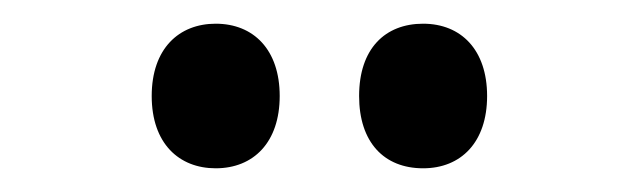

<svg xmlns="http://www.w3.org/2000/svg" viewBox="-20 -757 540 162"><path d="M108 -676C108 -636 131 -615 162 -615C194 -615 216 -637 216 -676C216 -715 194 -737 162 -737C131 -737 108 -716 108 -676ZM283 -676C283 -637 304 -615 337 -615C369 -615 391 -637 391 -676C391 -715 369 -737 337 -737C305 -737 283 -716 283 -676Z"/></svg>

Font: Noto Sans Khmer ExtraCondensed SemiBold
Style: Regular
Weight: 600
Width: 2
Designer: Danh Hong and the Monotype Design Team
Foundry: Monotype Imaging Inc.
Version: Version 2.004